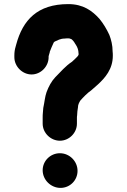

<svg xmlns="http://www.w3.org/2000/svg" viewBox="-20 -788 619 936"><path d="M188 42C188 89 228 128 275 128C321 128 358 91 358 45C358 -2 319 -41 272 -41C226 -41 188 -4 188 42ZM217 -509V-514C218 -519 220 -526 223 -535L222 -534C228 -550 235 -566 242 -581L245 -584C246 -584 246 -584 246 -585C260 -591 274 -600 295 -600C301 -601 307 -601 312 -601C320 -601 323 -599 328 -597C329 -597 329 -597 330 -596C335 -591 341 -585 345 -577C353 -565 359 -556 362 -539C362 -536 362 -532 363 -529V-521C361 -517 359 -513 355 -510L347 -502C342 -497 336 -492 331 -487C299 -466 276 -438 249 -411C231 -392 217 -366 207 -339C199 -317 197 -289 191 -262L189 -238C188 -230 188 -222 188 -213V-185C188 -140 227 -102 272 -102C317 -102 355 -140 355 -185V-213C355 -217 355 -221 356 -226C356 -240 358 -250 360 -264C360 -278 366 -288 371 -297C385 -313 406 -335 424 -347C436 -357 445 -366 457 -376C492 -408 530 -451 530 -516C530 -523 530 -530 529 -537C529 -567 522 -595 513 -618C500 -646 484 -673 465 -696C430 -735 386 -768 313 -768C162 -768 91 -690 59 -571C58 -566 57 -563 56 -560C52 -547 50 -533 50 -518V-509C50 -464 89 -425 134 -425C179 -425 217 -464 217 -509Z"/></svg>

Font: Blanket
Style: Blk
Weight: 900
Foundry: Cannot Into Space Fonts
Version: Version 0.9